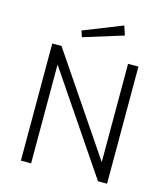

<svg xmlns="http://www.w3.org/2000/svg" viewBox="-133 -1042 1002 1145"><g transform="rotate(15 367.5 -469.0)"><path d="M491 -938 252 -843 265 -805 510 -881ZM572 -723V-116L161 -723H104V0H167V-610L580 0H636V-723Z"/></g></svg>

Font: United Sans ExtraLight
Style: Regular
Weight: 200
Designer: Pablo Impallari, Rodrigo Fuenzalida (Modified by Dan O. Williams)
Version: Version 1.000;PS 001.000;hotconv 1.0.88;makeotf.lib2.5.64775